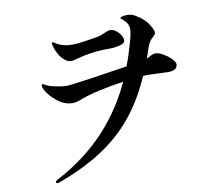

<svg xmlns="http://www.w3.org/2000/svg" viewBox="-87 -894 1175 1033"><g transform="rotate(-10 500.0 -377.0)"><path d="M787 -560C766 -560 756 -550 735 -540C742 -559 748 -579 755 -599C772 -650 802 -651 802 -672C802 -680 799 -688 792 -701C772 -738 751 -756 713 -779C700 -787 684 -790 669 -790C648 -790 633 -784 633 -780C633 -774 652 -767 666 -744C672 -734 674 -724 674 -712C674 -692 668 -667 659 -637C648 -597 635 -557 620 -518C501 -499 309 -471 291 -471C262 -471 233 -476 198 -485C174 -492 164 -503 158 -503C155 -503 153 -500 153 -495C153 -486 160 -467 173 -451C210 -404 253 -374 298 -374C313 -374 328 -377 343 -383C401 -407 500 -427 588 -440C507 -266 376 -101 150 17C140 22 138 26 138 30C138 33 141 36 145 36C148 36 153 35 159 33C440 -71 592 -209 699 -452C712 -453 723 -453 733 -453C754 -453 820 -449 837 -449C875 -449 887 -466 887 -483C887 -511 817 -560 787 -560ZM334 -598C348 -598 386 -613 440 -621C481 -627 512 -628 540 -628C566 -628 588 -630 609 -637C624 -641 632 -648 632 -660C632 -687 596 -726 569 -726C545 -726 530 -709 495 -702C432 -691 384 -684 355 -684C310 -684 288 -695 274 -702C260 -710 253 -715 249 -715C247 -715 246 -712 246 -708C246 -701 250 -690 254 -678C267 -640 297 -598 334 -598Z"/></g></svg>

Font: Shippori Mincho OTF
Style: Bold
Weight: 800
Designer: FONTDASU
Foundry: FONTDASU / Google Inc. / but / Adobe
Version: Version 3.300;hotconv 1.0.109;makeotfexe 2.5.65596